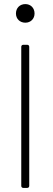

<svg xmlns="http://www.w3.org/2000/svg" viewBox="-20 -919 261 939"><path d="M104 -808C130 -808 149 -827 149 -853C149 -880 130 -899 104 -899C77 -899 58 -880 58 -853C58 -827 77 -808 104 -808ZM94 0H113C119 0 123 -4 123 -10V-690C123 -696 119 -700 113 -700H94C88 -700 84 -696 84 -690V-10C84 -4 88 0 94 0Z"/></svg>

Font: Barlow Condensed ExtraLight
Style: Regular
Weight: 275
Width: 3
Designer: Jeremy Tribby
Foundry: Tribby Type
Version: Version 1.422;hotconv 1.0.109;makeotfexe 2.5.65596